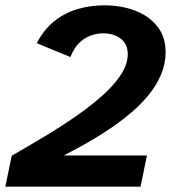

<svg xmlns="http://www.w3.org/2000/svg" viewBox="-43 -700 642 720"><path d="M-23 0 1 -116Q69 -155 133.5 -194Q198 -233 253 -272Q308 -311 349 -349Q390 -387 413 -424Q436 -461 436 -497Q436 -534 410.5 -554.5Q385 -575 343 -575Q319 -575 295.5 -566Q272 -557 253 -538Q234 -519 221 -486L95 -538Q121 -589 160.5 -620.5Q200 -652 248 -666Q296 -680 348 -680Q412 -680 464 -660Q516 -640 547 -601Q578 -562 578 -505Q578 -461 561 -420.5Q544 -380 514.5 -344Q485 -308 447 -276Q409 -244 366.5 -215.5Q324 -187 280.5 -162.5Q237 -138 196 -117H508L484 0Z"/></svg>

Font: Atkinson Hyperlegible Next
Style: Bold Italic
Weight: 700
Italic angle: -12°
Designer: Elliott Scott, Megan Eiswerth, Linus Boman, Theodore Petrosky, Letters from Sweden
Foundry: Applied Design Works, Letters from Sweden
Version: Version 2.001